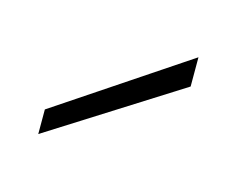

<svg xmlns="http://www.w3.org/2000/svg" viewBox="-42 -810 344 279"><g transform="rotate(15 130.0 -671.0)"><path d="M32 -624 228 -755V-711L32 -587Z"/></g></svg>

Font: Poppins ExtraLight
Style: Regular
Weight: 275
Designer: Ninad Kale (Devanagari), Jonny Pinhorn (Latin)
Foundry: Indian Type Foundry
Version: Version 3.200;PS 1.000;hotconv 16.6.54;makeotf.lib2.5.65590